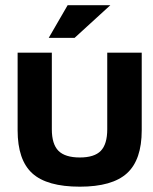

<svg xmlns="http://www.w3.org/2000/svg" viewBox="-20 -700 580 729"><path d="M46.9 -205.1V-500H176.8V-209Q176.8 -152.8 201.9 -127.4Q227.1 -102.1 283.2 -102.1Q338.4 -102.1 362.8 -127.4Q387.2 -152.8 387.2 -209V-500H518.1V-205.1Q518.1 -93.3 462.2 -42.2Q406.2 8.8 283.2 8.8Q158.2 8.8 102.5 -42Q46.9 -92.8 46.9 -205.1ZM165 -556.2 236.8 -680.2H398.9L263.2 -556.2Z"/></svg>

Font: LT Wave Text Bold
Style: Regular
Weight: 700
Designer: Daniel Lyons
Version: Version 2.5 (Glyphs App)